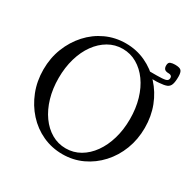

<svg xmlns="http://www.w3.org/2000/svg" viewBox="-160 -866 1031 1035"><g transform="rotate(30 355.5 -348.0)"><path d="M356 13Q290 13 232.5 -13.5Q175 -40 132 -87.5Q89 -135 64.5 -197.5Q40 -260 40 -332Q40 -404 64.5 -466Q89 -528 132 -575.5Q175 -623 232.5 -649.5Q290 -676 356 -676Q422 -676 479 -649.5Q536 -623 579.5 -575.5Q623 -528 647 -466Q671 -404 671 -332Q671 -260 647 -197.5Q623 -135 579.5 -87.5Q536 -40 479 -13.5Q422 13 356 13ZM356 -23Q404 -23 444.5 -46.5Q485 -70 515 -112Q545 -154 561.5 -210.5Q578 -267 578 -333Q578 -399 561.5 -455.5Q545 -512 515 -553.5Q485 -595 444.5 -618.5Q404 -642 356 -642Q308 -642 267.5 -618.5Q227 -595 197 -553.5Q167 -512 150.5 -455.5Q134 -399 134 -333Q134 -267 150.5 -210.5Q167 -154 197 -112Q227 -70 267.5 -46.5Q308 -23 356 -23ZM524 -580V-609H585Q622 -609 639 -613Q656 -617 656 -634Q656 -642 650.5 -646.5Q645 -651 637 -651Q616 -651 609 -659Q602 -667 602 -681Q602 -700 614 -704.5Q626 -709 642 -709Q672 -709 681 -698.5Q690 -688 690 -662Q690 -630 684 -613Q678 -596 662.5 -589.5Q647 -583 616 -581Q610 -580 602 -580Q594 -580 584 -580Z"/></g></svg>

Font: Junicode VF
Style: Regular
Weight: 400
Designer: Peter S. Baker
Version: Version 2.213